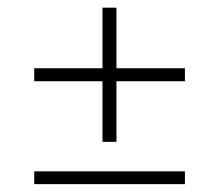

<svg xmlns="http://www.w3.org/2000/svg" viewBox="-20 -560 556 488"><path d="M67 -92V-124.5H450V-92ZM276 -199.5H240.5V-540.5H276ZM67 -353.5V-386.5H450V-353.5Z"/></svg>

Font: Anek Gurmukhi Medium ExtraLight
Style: Regular
Weight: 250
Version: Version 1.003